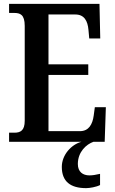

<svg xmlns="http://www.w3.org/2000/svg" viewBox="-20 -734 597 994"><path d="M27 0H402C349 14 300 68 300 130C300 206 345 240 426 240C444 240 479 234 498 224V166C477 171 459 174 443 174C409 174 383 156 383 115C383 52 427 13 464 0H522L528 -179H471L465 -135C459 -91 440 -55 394 -55H231V-346H437V-401H231V-659H370C416 -659 434 -626 438 -579L442 -535H499L495 -714H27V-667H53C84 -667 108 -659 108 -600V-109C108 -58 86 -47 54 -47H27Z"/></svg>

Font: Noto Serif Armenian Condensed SemiBold
Style: Regular
Weight: 600
Width: 3
Designer: Monotype Design Team
Foundry: Monotype Imaging Inc.
Version: Version 2.008